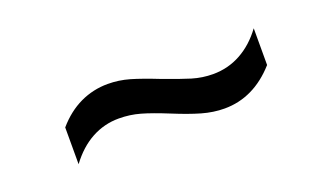

<svg xmlns="http://www.w3.org/2000/svg" viewBox="-31 -553 689 398"><g transform="rotate(-20 313.5 -353.5)"><path d="M208 -418.9Q232.4 -418.9 255.9 -412.1Q279.3 -405.3 316.4 -390.6Q352.5 -377 375 -370.1Q397.5 -363.3 420.9 -363.3Q454.1 -363.3 482.4 -378.9Q510.7 -394.5 532.2 -423.8V-342.8Q507.8 -315.4 479.5 -301.8Q451.2 -288.1 418.9 -288.1Q394.5 -288.1 369.1 -295.4Q343.8 -302.7 310.5 -316.4Q274.4 -331.1 252 -337.4Q229.5 -343.8 205.1 -343.8Q172.9 -343.8 145 -328.6Q117.2 -313.5 94.7 -283.2V-364.3Q118.2 -391.6 147 -405.3Q175.8 -418.9 208 -418.9Z"/></g></svg>

Font: WEMIX Pretendard Variable
Style: Regular
Weight: 400
Designer: Base glyphs from Inter by Rasmus Andersson; Hangeul glyphs from Noto Sans CJK(Source Han Sans) by Jang Soo-young and Kan
Foundry: Kil Hyung-jin
Version: Version 1.000;Glyphs 3.2 (3208)